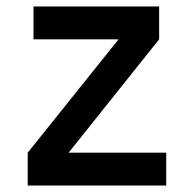

<svg xmlns="http://www.w3.org/2000/svg" viewBox="-20 -576 586 596"><path d="M496 -102V0H66V-102L348 -454H84V-556H474V-454L193 -102Z"/></svg>

Font: Biryani SemiBold
Style: Regular
Weight: 600
Designer: Dan Reynolds and Mathieu Réguer
Foundry: Dan Reynolds and Mathieu Réguer
Version: Version 1.004; ttfautohint (v1.1) -l 5 -r 5 -G 72 -x 0 -D la